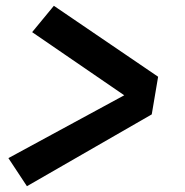

<svg xmlns="http://www.w3.org/2000/svg" viewBox="-20 -670 640 663"><path d="M73 -27 9 -124 409 -341 91 -559 166 -650 526 -405 504 -275Z"/></svg>

Font: Iosevka Etoile Extrabold
Style: Italic
Weight: 800
Italic angle: -9°
Designer: Belleve Invis
Foundry: Belleve Invis
Version: Version 22.1.2; ttfautohint (v1.8.4)